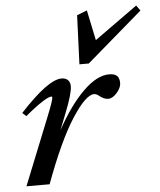

<svg xmlns="http://www.w3.org/2000/svg" viewBox="-52 -761 672 806"><g transform="rotate(-5 284.0 -358.0)"><path d="M293 -490.7 301.3 -696.8 343.8 -713.4 370.6 -585.9 551.8 -715.8 567.9 -693.4 332.5 -490.7ZM26.9 0 142.1 -287.1Q167.5 -350.6 167.5 -361.8Q167.5 -366.2 163.1 -366.2Q157.2 -366.2 144.5 -360.1Q131.8 -354 106.9 -336.4Q82 -318.8 52.2 -293.5L36.1 -308.1Q155.8 -438 212.4 -438Q230 -438 239.5 -428.7Q249 -419.4 249 -402.3Q249 -372.1 217.3 -292.5L189.5 -222.2Q246.1 -324.7 304.2 -381.3Q362.3 -438 413.1 -438Q435.5 -438 446 -428.5Q456.5 -418.9 456.5 -397.9Q456.5 -378.4 438.2 -357.2Q419.9 -335.9 400.9 -335.9Q383.3 -335.9 363.3 -352.1Q353 -360.8 343.3 -360.8Q308.1 -360.8 249.3 -269.8Q190.4 -178.7 124.5 0Z"/></g></svg>

Font: Elstob 14pt SemiBold
Style: Italic
Weight: 600
Italic angle: -20°
Designer: Peter S. Baker
Version: Version 1.015